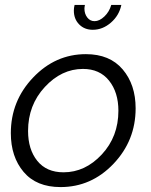

<svg xmlns="http://www.w3.org/2000/svg" viewBox="-20 -750 613 780"><path d="M432 -730H473Q464 -687 430.5 -658Q397 -629 357 -629Q323 -629 301.5 -651Q280 -673 280 -707Q280 -718 283 -730H325Q323 -720 323 -715Q323 -694 334.5 -679Q346 -664 364 -664Q384 -664 404 -683Q424 -702 432 -730ZM24 -209Q24 -340 114.5 -435Q205 -530 329 -530Q426 -530 478.5 -468Q531 -406 531 -310Q531 -179 441 -84.5Q351 10 226 10Q128 10 76 -51.5Q24 -113 24 -209ZM461 -300Q461 -375 423 -422.5Q385 -470 317 -470Q230 -470 162 -396.5Q94 -323 94 -218Q94 -143 131.5 -96.5Q169 -50 238 -50Q326 -50 393.5 -122.5Q461 -195 461 -300Z"/></svg>

Font: Raleway-v4020
Style: Italic
Weight: 400
Italic angle: -12°
Designer: Matt McInerney, Pablo Impallari, Rodrigo Fuenzalida
Foundry: Matt McInerney, Pablo Impallari, Rodrigo Fuenzalida
Version: Version 4.020;PS 004.020;hotconv 1.0.88;makeotf.lib2.5.64775